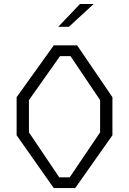

<svg xmlns="http://www.w3.org/2000/svg" viewBox="-20 -962 660 982"><path d="M255 0H364.5L555 -270V-465L374.5 -730H255L65 -465V-270ZM128 -285V-450L287 -675H340.5L492 -450V-285L336.5 -55H283ZM278 -825 389 -941.5H459L332.5 -825Z"/></svg>

Font: Monaspace Krypton ExtraLight
Style: Regular
Weight: 200
Designer: Riley Cran & the Lettermatic Team
Foundry: Lettermatic
Version: Version 1.101 (Monaspace Krypton)